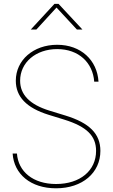

<svg xmlns="http://www.w3.org/2000/svg" viewBox="-20 -972 590 1002"><path d="M272.5 10.7C410.6 10.7 503.9 -70.8 503.9 -184.6C503.9 -273.9 446.8 -330.6 321.3 -369.1L238.3 -394.5C135.3 -426.3 85 -478 85 -550.8C85 -646.5 167.5 -715.8 278.3 -715.8C391.1 -715.8 464.4 -645 471.7 -545.9H494.1C487.3 -657.7 402.8 -738.3 278.3 -738.3C154.3 -738.3 62.5 -658.2 62.5 -550.8C62.5 -466.8 118.7 -408.7 233.4 -373L315.4 -347.7C433.1 -311 481.4 -262.7 481.4 -184.6C481.4 -81.5 397.9 -11.7 272.5 -11.7C152.8 -11.7 75.2 -76.2 68.4 -170.9H45.9C52.7 -63.5 140.1 10.7 272.5 10.7ZM169.9 -817.9 274.9 -932.6 381.3 -817.9H409.7V-818.4L285.6 -951.7H264.2L141.1 -818.4V-817.9Z"/></svg>

Font: Raveo Display Display Thin
Style: Regular
Weight: 100
Designer: Jakub Foglar, Rasmus Andersson (Inter)
Foundry: Jakubfoglar.com
Version: Version 1.100;Glyphs 3.2.3 (3260)